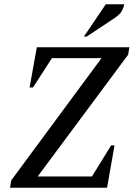

<svg xmlns="http://www.w3.org/2000/svg" viewBox="-20 -882 656 902"><path d="M27 0 33 -35 457 -609H224L135 -471H119L153 -660H588L582 -625L157 -53H412L502 -199H518L483 0ZM374 -710 477 -862H564Q561 -847 553 -831.5Q545 -816 521 -799L387 -710Z"/></svg>

Font: Spectral SC Medium
Style: Italic
Weight: 500
Italic angle: -10°
Designer: Jean-Baptiste Levee
Foundry: Production Type
Version: Version 2.001